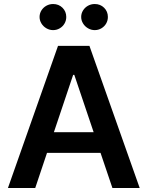

<svg xmlns="http://www.w3.org/2000/svg" viewBox="-20 -935 733 955"><path d="M19.5 0 268.6 -707H424.8L674.8 0H539.1L480 -174.8H213.9L155.3 0ZM445.8 -277.3 349.6 -562.5H343.8L248 -277.3ZM176.8 -850.6Q176.8 -868.2 186 -883.1Q195.3 -897.9 210.7 -906.5Q226.1 -915 244.1 -915Q272 -915 290.8 -896.5Q309.6 -877.9 309.6 -850.6Q309.6 -833 301 -818.1Q292.5 -803.2 277.3 -794.2Q262.2 -785.2 244.1 -785.2Q226.6 -785.2 210.9 -794.2Q195.3 -803.2 186 -818.4Q176.8 -833.5 176.8 -850.6ZM383.8 -850.6Q383.8 -868.2 393.1 -883.1Q402.3 -897.9 417.7 -906.5Q433.1 -915 451.2 -915Q479 -915 497.8 -896.5Q516.6 -877.9 516.6 -850.6Q516.6 -833 508.1 -818.1Q499.5 -803.2 484.4 -794.2Q469.2 -785.2 451.2 -785.2Q433.6 -785.2 418 -794.2Q402.3 -803.2 393.1 -818.4Q383.8 -833.5 383.8 -850.6Z"/></svg>

Font: Pretendard GOV SemiBold
Style: Regular
Weight: 600
Designer: Base glyphs from Inter by Rasmus Andersson; Hangeul glyphs from Noto Sans CJK(Source Han Sans) by Jang Soo-young and Kan
Foundry: Kil Hyung-jin
Version: Version 1.309